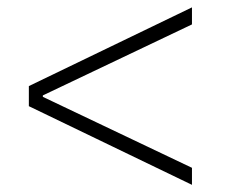

<svg xmlns="http://www.w3.org/2000/svg" viewBox="-20 -608 626 523"><path d="M502.9 -104.5 58.6 -318.8V-373.5L502.9 -587.9V-541.5L96.7 -348.1V-344.2L502.9 -150.9Z"/></svg>

Font: Caskaydia Cove ExtraLight
Style: Regular
Weight: 200
Monospace: yes
Designer: Aaron Bell
Foundry: Saja Typeworks
Version: Version 4.300; ttfautohint (v1.8.3)